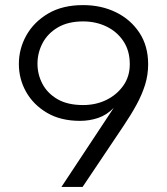

<svg xmlns="http://www.w3.org/2000/svg" viewBox="-20 -733 655 753"><path d="M221 0 426 -310Q399 -282 365 -270.5Q331 -259 294 -259Q218 -259 164.5 -290.5Q111 -322 82.5 -372.5Q54 -423 54 -482Q54 -542 83.5 -594.5Q113 -647 169 -680Q225 -713 306 -713Q377 -713 434.5 -685Q492 -657 526.5 -605Q561 -553 561 -481Q561 -439 549 -400.5Q537 -362 515.5 -322.5Q494 -283 463 -237L304 0ZM306 -321Q356 -321 397 -341Q438 -361 463.5 -397Q489 -433 489 -481Q489 -534 464 -571.5Q439 -609 397.5 -629Q356 -649 306 -649Q247 -649 207 -625.5Q167 -602 147 -564Q127 -526 127 -483Q127 -441 146.5 -404Q166 -367 205.5 -344Q245 -321 306 -321Z"/></svg>

Font: MuseoModerno Thin Light
Style: Regular
Weight: 300
Version: Version 1.003